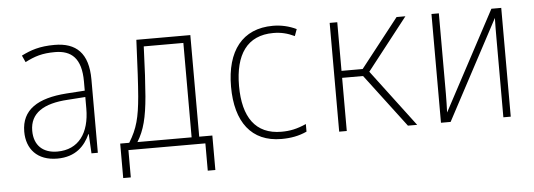

<svg xmlns="http://www.w3.org/2000/svg" viewBox="-46 -669 2592 932"><g transform="rotate(-5 1250.0 -203.5)"><path d="M210 11C300 11 345 -39 370 -94H372L377 0H408V-357C408 -486 349 -540 244 -540C171 -540 128 -525 82 -502L97 -469C144 -493 180 -505 243 -505C323 -505 371 -464 371 -351V-306L281 -300C141 -290 61 -240 61 -133C61 -49 112 11 210 11ZM213 -23C143 -23 100 -63 100 -134C100 -220 167 -262 285 -269L371 -275V-219C371 -100 317 -23 213 -23Z M520 133H557V0H932V133H969V-35H905V-530H642C636 -391 632 -316 627 -255C618 -154 605 -101 564 -35H520ZM662 -253C667 -315 671 -383 675 -495H868V-35H604C638 -90 653 -150 662 -253Z M1302 11C1347 11 1387 4 1426 -14V-51C1381 -31 1347 -24 1305 -24C1179 -24 1119 -111 1119 -263C1119 -416 1179 -505 1307 -505C1345 -505 1376 -497 1410 -481L1422 -514C1387 -531 1348 -540 1308 -540C1159 -540 1080 -437 1080 -263C1080 -91 1156 11 1302 11Z M1584 0H1621V-259H1723L1919 0H1964L1755 -277L1953 -530H1910L1724 -293H1621V-530H1584Z M2080 0H2127L2385 -484C2384 -450 2384 -421 2384 -386V0H2420V-530H2372L2114 -47C2115 -79 2116 -105 2116 -138V-530H2080Z"/></g></svg>

Font: Noto Sans Mono ExtraCondensed ExtraLight
Style: Regular
Weight: 200
Width: 2
Designer: Monotype Design Team
Foundry: Monotype Imaging Inc.
Version: Version 2.014